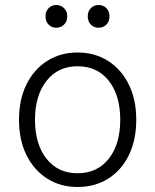

<svg xmlns="http://www.w3.org/2000/svg" viewBox="-20 -738 621 768"><path d="M290 10Q222 10 169 -23.5Q116 -57 86 -117.5Q56 -178 56 -259Q56 -340 86 -400.5Q116 -461 169 -494.5Q222 -528 290 -528Q359 -528 412 -494.5Q465 -461 495 -400.5Q525 -340 525 -259Q525 -178 495.5 -117.5Q466 -57 413 -23.5Q360 10 290 10ZM290 -45Q369 -45 415 -103Q461 -161 461 -259Q461 -357 415 -415Q369 -473 290 -473Q212 -473 166 -414.5Q120 -356 120 -259Q120 -161 166 -103Q212 -45 290 -45ZM374 -627Q356 -627 343.5 -639.5Q331 -652 331 -673Q331 -693 343.5 -705.5Q356 -718 374 -718Q393 -718 405.5 -705.5Q418 -693 418 -673Q418 -652 405.5 -639.5Q393 -627 374 -627ZM205 -627Q187 -627 174.5 -639.5Q162 -652 162 -673Q162 -693 174.5 -705.5Q187 -718 205 -718Q223 -718 236 -705.5Q249 -693 249 -673Q249 -652 236 -639.5Q223 -627 205 -627Z"/></svg>

Font: Ubuntu Sans Light
Style: Regular
Weight: 300
Designer: Dalton Maag Ltd
Foundry: Dalton Maag Ltd
Version: Version 1.006; ttfautohint (v1.8.4.7-5d5b)